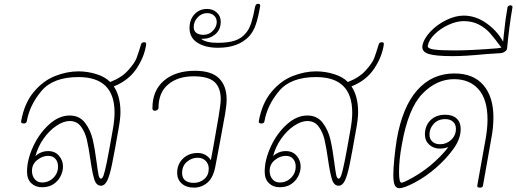

<svg xmlns="http://www.w3.org/2000/svg" viewBox="-20 -984 2713 1009"><path d="M748 -750Q739 -686 697.5 -623.5Q656 -561 578 -530Q613 -478 613 -395Q613 -359 602 -301Q580 -175 568 -117.5Q556 -60 543 -34Q530 -8 511 -8Q486 -8 475.5 -41.5Q465 -75 455 -145Q446 -209 436.5 -249.5Q427 -290 405.5 -319Q384 -348 346 -348Q314 -348 276.5 -323Q239 -298 209 -255.5Q179 -213 166 -163Q176 -174 194 -182Q212 -190 233 -190Q269 -190 290 -165.5Q311 -141 311 -109Q311 -83 298 -57.5Q285 -32 260.5 -16Q236 0 201 0Q166 0 144 -21.5Q122 -43 122 -82Q122 -144 154 -213.5Q186 -283 238 -330Q290 -377 346 -377Q398 -377 427 -338.5Q456 -300 467.5 -250Q479 -200 488 -129Q494 -83 498 -64Q502 -45 511 -45Q518 -45 524.5 -63Q531 -81 542 -135Q553 -189 573 -304Q582 -354 582 -393Q582 -579 392 -579Q259 -579 197.5 -505.5Q136 -432 121 -348Q119 -335 105 -335Q89 -335 91 -347Q108 -442 157.5 -501Q207 -560 269.5 -584.5Q332 -609 392 -609Q440 -609 486.5 -594.5Q533 -580 559 -553Q619 -576 653 -614Q687 -652 696.5 -676Q706 -700 721 -750Q724 -762 738 -762Q750 -762 748 -750ZM148 -86Q148 -60 162.5 -42.5Q177 -25 201 -25Q236 -25 260.5 -49.5Q285 -74 285 -109Q285 -133 271.5 -149Q258 -165 233 -165Q203 -165 175.5 -143Q148 -121 148 -86Z M1171 -462Q1171 -432 1163.5 -388Q1156 -344 1137 -243L1113 -116Q1102 -52 1071 -25Q1040 2 999 2Q959 2 935 -19.5Q911 -41 911 -75Q911 -121 941.5 -150.5Q972 -180 1019 -180Q1043 -180 1061 -169Q1079 -158 1088 -142L1101 -212Q1117 -300 1128.5 -369.5Q1140 -439 1140 -462Q1140 -523 1107.5 -553Q1075 -583 997 -583Q915 -583 864 -540.5Q813 -498 813 -417Q813 -411 807 -406.5Q801 -402 794 -402Q781 -402 781 -415Q781 -509 842 -560.5Q903 -612 1004 -612Q1092 -612 1131.5 -572Q1171 -532 1171 -462ZM1077 -98Q1077 -122 1061 -138.5Q1045 -155 1019 -155Q987 -155 962 -133.5Q937 -112 937 -75Q937 -49 953 -36Q969 -23 999 -23Q1030 -23 1053.5 -43Q1077 -63 1077 -98Z M1347 -951Q1337 -892 1324.5 -855.5Q1312 -819 1290 -794Q1233 -733 1126 -733Q1059 -733 1017.5 -759.5Q976 -786 976 -837Q976 -881 1002 -909Q1028 -937 1068 -937Q1099 -937 1119.5 -918Q1140 -899 1140 -870Q1140 -828 1111.5 -804Q1083 -780 1045 -780H1037Q1061 -759 1124 -759Q1179 -759 1214 -770.5Q1249 -782 1272 -810Q1290 -831 1300.5 -864Q1311 -897 1320 -946Q1322 -955 1325.5 -959.5Q1329 -964 1336 -964Q1350 -964 1347 -951ZM1049 -801Q1079 -801 1099 -822.5Q1119 -844 1119 -868Q1119 -889 1105 -902Q1091 -915 1069 -915Q1039 -915 1018.5 -892.5Q998 -870 998 -842Q998 -821 1012 -811Q1026 -801 1049 -801Z M1997 -750Q1988 -686 1946.5 -623.5Q1905 -561 1827 -530Q1862 -478 1862 -395Q1862 -359 1851 -301Q1829 -175 1817 -117.5Q1805 -60 1792 -34Q1779 -8 1760 -8Q1735 -8 1724.5 -41.5Q1714 -75 1704 -145Q1695 -209 1685.5 -249.5Q1676 -290 1654.5 -319Q1633 -348 1595 -348Q1563 -348 1525.5 -323Q1488 -298 1458 -255.5Q1428 -213 1415 -163Q1425 -174 1443 -182Q1461 -190 1482 -190Q1518 -190 1539 -165.5Q1560 -141 1560 -109Q1560 -83 1547 -57.5Q1534 -32 1509.5 -16Q1485 0 1450 0Q1415 0 1393 -21.5Q1371 -43 1371 -82Q1371 -144 1403 -213.5Q1435 -283 1487 -330Q1539 -377 1595 -377Q1647 -377 1676 -338.5Q1705 -300 1716.5 -250Q1728 -200 1737 -129Q1743 -83 1747 -64Q1751 -45 1760 -45Q1767 -45 1773.5 -63Q1780 -81 1791 -135Q1802 -189 1822 -304Q1831 -354 1831 -393Q1831 -579 1641 -579Q1508 -579 1446.5 -505.5Q1385 -432 1370 -348Q1368 -335 1354 -335Q1338 -335 1340 -347Q1357 -442 1406.5 -501Q1456 -560 1518.5 -584.5Q1581 -609 1641 -609Q1689 -609 1735.5 -594.5Q1782 -580 1808 -553Q1868 -576 1902 -614Q1936 -652 1945.5 -676Q1955 -700 1970 -750Q1973 -762 1987 -762Q1999 -762 1997 -750ZM1397 -86Q1397 -60 1411.5 -42.5Q1426 -25 1450 -25Q1485 -25 1509.5 -49.5Q1534 -74 1534 -109Q1534 -133 1520.5 -149Q1507 -165 1482 -165Q1452 -165 1424.5 -143Q1397 -121 1397 -86Z M2573 -368Q2573 -316 2563 -262L2518 -8Q2517 2 2502 2Q2487 2 2488 -8L2533 -259Q2542 -313 2542 -356Q2542 -461 2495 -514.5Q2448 -568 2366 -568Q2274 -568 2199.5 -491Q2125 -414 2092 -225Q2077 -146 2077 -79Q2077 -24 2090 -24Q2101 -24 2147.5 -50Q2194 -76 2239 -112Q2267 -135 2293.5 -162Q2320 -189 2336 -211Q2312 -203 2292 -203Q2258 -203 2235.5 -224Q2213 -245 2213 -277Q2213 -323 2242 -352Q2271 -381 2320 -381Q2358 -381 2379.5 -361.5Q2401 -342 2401 -306Q2401 -254 2362.5 -201Q2324 -148 2270 -101Q2218 -56 2161 -25.5Q2104 5 2078 5Q2062 5 2054.5 -11Q2047 -27 2047 -65Q2047 -100 2052.5 -153Q2058 -206 2065 -251Q2095 -423 2173 -510.5Q2251 -598 2368 -598Q2468 -598 2520.5 -536.5Q2573 -475 2573 -368ZM2293 -226Q2327 -226 2351.5 -249.5Q2376 -273 2376 -307Q2376 -330 2361 -344Q2346 -358 2320 -358Q2282 -358 2259.5 -333.5Q2237 -309 2237 -277Q2237 -254 2252 -240Q2267 -226 2293 -226Z M2200 -744Q2207 -781 2242 -818Q2277 -855 2325 -878.5Q2373 -902 2417 -902Q2479 -902 2535.5 -862.5Q2592 -823 2624 -765L2628 -805Q2636 -885 2647 -945Q2648 -950 2652.5 -953Q2657 -956 2663 -956Q2668 -956 2671 -953Q2674 -950 2673 -945Q2656 -849 2645 -730Q2644 -720 2632 -712Q2620 -704 2600 -704Q2596 -704 2538 -700Q2426 -689 2359 -689Q2267 -689 2231 -701Q2195 -713 2200 -744ZM2591 -730Q2610 -732 2615 -734Q2578 -784 2555 -810Q2532 -836 2497.5 -854.5Q2463 -873 2417 -873Q2380 -873 2338 -854Q2296 -835 2265 -805Q2234 -775 2228 -744Q2225 -729 2259.5 -724Q2294 -719 2368 -719Q2455 -719 2591 -730Z"/></svg>

Font: Mali ExtraLight
Style: Italic
Weight: 275
Italic angle: -10°
Version: Version 1.000; ttfautohint (v1.6)